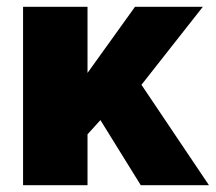

<svg xmlns="http://www.w3.org/2000/svg" viewBox="-20 -546 636 566"><path d="M395 0 276 -192 238 -150V0H48V-526H238V-331L378 -526H578L397 -296L596 0Z"/></svg>

Font: Raleway Black
Style: Regular
Weight: 900
Designer: Matt McInerney, Pablo Impallari, Rodrigo Fuenzalida
Foundry: Matt McInerney, Pablo Impallari, Rodrigo Fuenzalida
Version: Version 4.026